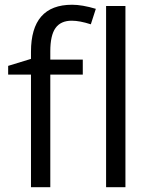

<svg xmlns="http://www.w3.org/2000/svg" viewBox="-20 -785 632 805"><path d="M327.1 -472.2H190.9V0H109.9V-472.2H14.2V-508.8L109.9 -538.1V-567.9Q109.9 -765.1 282.2 -765.1Q324.7 -765.1 381.8 -748L360.8 -683.1Q314 -698.2 280.8 -698.2Q234.9 -698.2 212.9 -667.7Q190.9 -637.2 190.9 -569.8V-535.2H327.1ZM505.9 0H424.8V-759.8H505.9Z"/></svg>

Font: f02075841
Style: Regular
Weight: 400
Foundry: Ascender Corporation
Version: Version 1.10